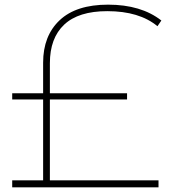

<svg xmlns="http://www.w3.org/2000/svg" viewBox="-20 -801 728 821"><path d="M657.8 -30V0H32.2V-30H164.4V-375.6H32.2V-402.2H164.4V-533.3Q164.4 -647.8 235 -714.4Q305.6 -781.1 442.2 -781.1Q583.3 -781.1 670 -713.3L653.3 -688.9Q575.6 -753.3 438.9 -753.3Q315.6 -753.3 254.4 -695.6Q193.3 -637.8 193.3 -531.1V-402.2H523.3V-375.6H193.3V-30Z"/></svg>

Font: Paperlogy 1 Thin
Style: Regular
Weight: 250
Designer: redesigned by Lee Juim, glyphs from Gmarket Sans & Montserrat
Foundry: PT&
Version: Version 1.001